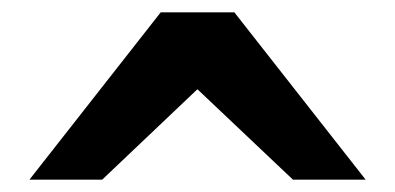

<svg xmlns="http://www.w3.org/2000/svg" viewBox="-20 -749 642 312"><path d="M27.8 -457H146L300.8 -604L456.1 -457H574.2L360.8 -729H241.2Z"/></svg>

Font: Hack
Style: Bold Oblique
Weight: 700
Italic angle: -12°
Monospace: yes
Designer: Christopher Simpkins
Foundry: Christopher Simpkins
Version: Version 2.010